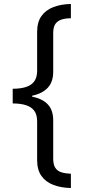

<svg xmlns="http://www.w3.org/2000/svg" viewBox="-20 -812 431 967"><path d="M44 -365Q84 -365 111.5 -374Q139 -383 153 -403Q167 -423 167 -455V-651Q167 -701 189 -731.5Q211 -762 249.5 -776.5Q288 -791 337 -792V-720Q310 -720 290 -713.5Q270 -707 259 -691.5Q248 -676 248 -645V-450Q248 -400 221 -370.5Q194 -341 142 -330V-325Q194 -315 221 -286Q248 -257 248 -206V-13Q248 18 259 34Q270 50 290 56Q310 62 337 63V135Q288 134 249.5 119.5Q211 105 189 74.5Q167 44 167 -6V-201Q167 -234 153 -253.5Q139 -273 111.5 -282Q84 -291 44 -291Z"/></svg>

Font: hexuoriya05
Style: Book
Weight: 400
Designer: Jelle Bosma - Monotype Design Team
Foundry: Monotype Imaging Inc.
Version: Version 2.003